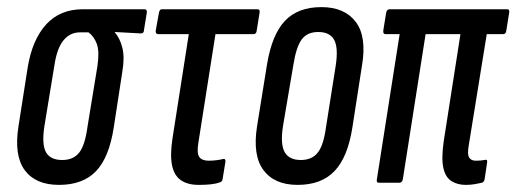

<svg xmlns="http://www.w3.org/2000/svg" viewBox="-20 -514 1452 540"><path d="M146 6Q80 6 49.5 -35.5Q19 -77 32 -159L58 -325Q71 -403 110 -445.5Q149 -488 213 -488H386Q394 -488 393 -479L385 -430Q385 -420 376 -420L303 -424V-423Q317 -407 324 -380Q331 -353 324 -312L300 -156Q287 -71 250 -32.5Q213 6 146 6ZM155 -64Q186 -64 202.5 -84.5Q219 -105 226 -157L254 -328Q260 -369 252.5 -390Q245 -411 229 -423H205Q177 -423 158.5 -400.5Q140 -378 133 -330L105 -160Q97 -109 109 -86.5Q121 -64 155 -64Z M539 6Q508 6 489 -7Q470 -20 464 -48.5Q458 -77 465 -124L511 -418H425Q417 -418 418 -428L427 -478Q429 -488 435 -488H704Q712 -488 710 -478L702 -428Q701 -418 693 -418H586L538 -113Q533 -83 540.5 -72.5Q548 -62 567 -62Q578 -62 589.5 -63.5Q601 -65 608 -67Q615 -68 614 -59L606 -10Q605 -3 598 -1Q587 3 572 4.5Q557 6 539 6Z M817 6Q752 6 721 -35.5Q690 -77 703 -159L731 -333Q745 -417 781.5 -455.5Q818 -494 884 -494Q949 -494 980.5 -452.5Q1012 -411 998 -329L971 -155Q958 -72 921 -33Q884 6 817 6ZM826 -64Q857 -64 873.5 -84.5Q890 -105 897 -157L924 -328Q932 -379 920 -401.5Q908 -424 875 -424Q844 -424 828.5 -403Q813 -382 805 -331L776 -160Q768 -109 780.5 -86.5Q793 -64 826 -64Z M1290 6Q1267 6 1250 -4.5Q1233 -15 1227 -41.5Q1221 -68 1228 -117L1275 -418H1177L1113 -10Q1111 0 1103 0H1045Q1038 0 1040 -10L1104 -418H1064Q1057 -418 1058 -428L1066 -478Q1068 -488 1076 -488H1406Q1414 -488 1412 -478L1404 -428Q1403 -418 1395 -418H1349L1298 -103Q1294 -80 1299.5 -71Q1305 -62 1318 -62Q1326 -62 1331.5 -62.5Q1337 -63 1342 -64Q1352 -67 1350 -57L1343 -10Q1341 -1 1335 0Q1327 2 1315 4Q1303 6 1290 6Z"/></svg>

Font: Sofia Sans Extra Condensed Medium
Style: Italic
Weight: 500
Italic angle: -9°
Version: Version 4.100